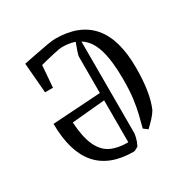

<svg xmlns="http://www.w3.org/2000/svg" viewBox="-145 -731 839 864"><g transform="rotate(-30 275.0 -299.5)"><path d="M307 9Q58 9 57 -280L307 -296V-482Q307 -492 314 -511.5Q321 -531 328 -550Q300 -560 261 -560Q251 -560 219 -553Q187 -546 145 -535L136 -422H95L82 -578Q113 -584 147.5 -591Q182 -598 211.5 -603Q241 -608 254 -608Q379 -608 442 -535Q505 -462 505 -314Q505 -184 473 -111Q463 -94 447.5 -77.5Q432 -61 415 -45L394 -61Q402 -91 410 -123.5Q418 -156 423.5 -197.5Q429 -239 429 -298Q429 -396 410.5 -454.5Q392 -513 351 -538V-64Q351 -57 347 -40Q343 -23 333 -3Q327 1 319.5 5Q312 9 307 9ZM135 -242Q140 -163 160.5 -119Q181 -75 216.5 -57.5Q252 -40 303 -40Q305 -40 307 -41V-258Z"/></g></svg>

Font: Grenze Gotisch Light
Style: Regular
Weight: 300
Designer: Renata Polastri
Foundry: Omnibus-Type
Version: Version 1.001